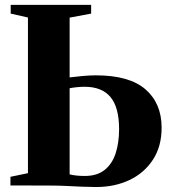

<svg xmlns="http://www.w3.org/2000/svg" viewBox="-20 -763 700 790"><path d="M376 6.5Q349 6.5 318.2 5.2Q287.5 4 254.5 2.2Q221.5 0.5 186.5 0.5L23 0V-35.5L95 -50.5V-691L24 -707V-743H355V-707L266.5 -690.5V-444.5Q289 -447.5 319.2 -450.2Q349.5 -453 374 -453Q512.5 -453 578.8 -395.2Q645 -337.5 645 -237.5Q645 -160.5 609.2 -105.8Q573.5 -51 512.5 -22.2Q451.5 6.5 376 6.5ZM329 -39Q379.5 -39 410.5 -63.8Q441.5 -88.5 455.8 -132Q470 -175.5 470 -231.5Q470 -321 434.8 -363.5Q399.5 -406 328 -406Q312.5 -406 295.8 -404.2Q279 -402.5 266.5 -400V-45.5Q278.5 -42.5 293.8 -40.8Q309 -39 329 -39Z"/></svg>

Font: Merriweather 96pt ExtraBold
Style: Regular
Weight: 800
Version: Version 2.100